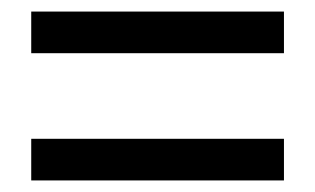

<svg xmlns="http://www.w3.org/2000/svg" viewBox="-20 -496 545 332"><path d="M34 -404V-476H471V-404ZM34 -184V-256H471V-184Z"/></svg>

Font: Source Sans 3 ExtraLight Medium
Style: Regular
Weight: 500
Version: Version 3.052;hotconv 1.1.0;makeotfexe 2.6.0